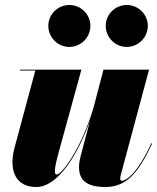

<svg xmlns="http://www.w3.org/2000/svg" viewBox="-20 -739 630 769"><path d="M403.5 -635.5C403.5 -589 441.5 -551 487.5 -551C534 -551 572 -589 572 -635.5C572 -681.5 534 -719 487.5 -719C441.5 -719 403.5 -681.5 403.5 -635.5ZM173.5 -635.5C173.5 -589 211.5 -551 257.5 -551C304 -551 342 -589 342 -635.5C342 -681.5 304 -719 257.5 -719C211.5 -719 173.5 -681.5 173.5 -635.5ZM306 -460H60V-456.5H121.5L36.5 -141C14.5 -49 48 10 125 10C213.5 10 292.5 -122.5 340.5 -255.5L302 -110C299 -98.5 296.5 -83 296.5 -70C296.5 -18.5 325.5 10 402.5 10C493.5 10 539 -58 589.5 -164L586 -165C521.5 -25.5 476.5 -15 468.5 -15C463.5 -15 461.5 -18 461.5 -23C461.5 -27 462 -31.5 463.5 -37.5L577 -460H394.5L355 -309.5C306 -142.5 226.5 -40 208 -40C197 -40 194.5 -54.5 216 -132.5Z"/></svg>

Font: Bodoni* 48pt Fatface
Style: Italic
Weight: 900
Italic angle: -13°
Version: Version 2.3